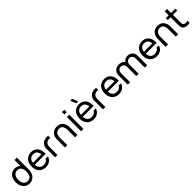

<svg xmlns="http://www.w3.org/2000/svg" viewBox="625 -2961 5148 5148"><g transform="rotate(-45 3199.5 -387.0)"><path d="M441 -720H530.5V-270.5Q530.5 -189 501.5 -124.2Q472.5 -59.5 417.2 -22.2Q362 15 285.5 15Q211.5 15 155.8 -22.2Q100 -59.5 70 -124.5Q40 -189.5 40 -270.5Q40 -351.5 69.2 -416.2Q98.5 -481 153.2 -518Q208 -555 281.5 -555Q328.5 -555 369 -540Q409.5 -525 441 -496.5ZM448.5 -270.5Q448.5 -364 409.8 -418.8Q371 -473.5 294.5 -473.5Q241.5 -473.5 205.5 -447Q169.5 -420.5 152 -374.8Q134.5 -329 134.5 -270.5Q134.5 -211.5 152 -165.5Q169.5 -119.5 205 -93Q240.5 -66.5 292 -66.5Q370.5 -66.5 409.5 -121.8Q448.5 -177 448.5 -270.5Z M736 -245Q741.5 -160.5 783.8 -115Q826 -69.5 900.5 -69.5Q957.5 -69.5 996.5 -89.2Q1035.5 -109 1057.5 -156H1143Q1129 -101.5 1094.5 -63Q1060 -24.5 1011 -4.8Q962 15 904.5 15Q825.5 15 765.8 -20Q706 -55 673.2 -119Q640.5 -183 640.5 -266.5Q640.5 -354 672.8 -419.2Q705 -484.5 763.8 -519.8Q822.5 -555 900.5 -555Q978 -555 1034.2 -520.2Q1090.5 -485.5 1120.5 -420.8Q1150.5 -356 1150.5 -267Q1150.5 -252.5 1150 -245ZM737.5 -316.5H1057.5Q1041 -475 903.5 -475Q831 -475 789 -434.5Q747 -394 737.5 -316.5Z M1491 -544.5Q1520 -544.5 1539.5 -540V-456.5Q1515.5 -462.5 1493 -462.5Q1445.5 -462.5 1412 -439.5Q1377.5 -416.5 1364 -383.5Q1350.5 -350.5 1350.5 -309.5V0H1261V-357Q1261 -391 1281 -427Q1301 -463 1340 -499Q1366 -522.5 1407.5 -533.5Q1449 -544.5 1491 -544.5Z M2109 -298.5V0H2019V-270.5Q2019 -358.5 1986.8 -414Q1954.5 -469.5 1876 -469.5Q1830.5 -469.5 1796.2 -449Q1762 -428.5 1743 -387Q1724 -345.5 1724 -284.5V-133.5L1724.5 -115.5L1724 0H1634L1634.5 -284.5Q1634.5 -376.5 1667.8 -437Q1701 -497.5 1755.2 -525.8Q1809.5 -554 1874.5 -554Q1941.5 -554 1994.8 -524Q2048 -494 2078.5 -436.2Q2109 -378.5 2109 -298.5Z M2338 -635.5H2249V-727.5H2338ZM2338 0H2249V-540H2338Z M2694 -787.5 2759.5 -622.5H2687L2621.5 -787.5ZM2553.5 -245Q2559 -160.5 2601.2 -115Q2643.5 -69.5 2718 -69.5Q2775 -69.5 2814 -89.2Q2853 -109 2875 -156H2960.5Q2946.5 -101.5 2912 -63Q2877.5 -24.5 2828.5 -4.8Q2779.5 15 2722 15Q2643 15 2583.2 -20Q2523.5 -55 2490.8 -119Q2458 -183 2458 -266.5Q2458 -354 2490.2 -419.2Q2522.5 -484.5 2581.2 -519.8Q2640 -555 2718 -555Q2795.5 -555 2851.8 -520.2Q2908 -485.5 2938 -420.8Q2968 -356 2968 -267Q2968 -252.5 2967.5 -245ZM2555 -316.5H2875Q2858.5 -475 2721 -475Q2648.5 -475 2606.5 -434.5Q2564.5 -394 2555 -316.5Z M3308.5 -544.5Q3337.5 -544.5 3357 -540V-456.5Q3333 -462.5 3310.5 -462.5Q3263 -462.5 3229.5 -439.5Q3195 -416.5 3181.5 -383.5Q3168 -350.5 3168 -309.5V0H3078.5V-357Q3078.5 -391 3098.5 -427Q3118.5 -463 3157.5 -499Q3183.5 -522.5 3225 -533.5Q3266.5 -544.5 3308.5 -544.5Z M3507.5 -245Q3513 -160.5 3555.2 -115Q3597.5 -69.5 3672 -69.5Q3729 -69.5 3768 -89.2Q3807 -109 3829 -156H3914.5Q3900.5 -101.5 3866 -63Q3831.5 -24.5 3782.5 -4.8Q3733.5 15 3676 15Q3597 15 3537.2 -20Q3477.5 -55 3444.8 -119Q3412 -183 3412 -266.5Q3412 -354 3444.2 -419.2Q3476.5 -484.5 3535.2 -519.8Q3594 -555 3672 -555Q3749.5 -555 3805.8 -520.2Q3862 -485.5 3892 -420.8Q3922 -356 3922 -267Q3922 -252.5 3921.5 -245ZM3509 -316.5H3829Q3812.5 -475 3675 -475Q3602.5 -475 3560.5 -434.5Q3518.5 -394 3509 -316.5Z M4752.5 -365 4752 0H4663L4663.5 -345.5Q4663.5 -385 4648.8 -414.2Q4634 -443.5 4607.8 -459Q4581.5 -474.5 4547.5 -474.5Q4516 -474.5 4489 -460Q4462 -445.5 4445.8 -416Q4429.5 -386.5 4429.5 -343L4429 0H4340.5L4341 -342Q4341 -382.5 4326.5 -412.5Q4312 -442.5 4285.5 -458.5Q4259 -474.5 4224 -474.5Q4189 -474.5 4162.5 -458Q4136 -441.5 4121.2 -411.8Q4106.5 -382 4106.5 -343H4107L4106.5 -336.5V0H4017V-343Q4017 -413.5 4046.2 -461Q4075.5 -508.5 4123.8 -531.2Q4172 -554 4229 -554Q4285 -554 4328.5 -533.5Q4372 -513 4398 -475Q4424 -512 4466.2 -533Q4508.5 -554 4558 -554Q4614 -554 4658.2 -530.8Q4702.5 -507.5 4727.5 -464.5Q4752.5 -421.5 4752.5 -365Z M4943 -245Q4948.5 -160.5 4990.8 -115Q5033 -69.5 5107.5 -69.5Q5164.5 -69.5 5203.5 -89.2Q5242.5 -109 5264.5 -156H5350Q5336 -101.5 5301.5 -63Q5267 -24.5 5218 -4.8Q5169 15 5111.5 15Q5032.5 15 4972.8 -20Q4913 -55 4880.2 -119Q4847.5 -183 4847.5 -266.5Q4847.5 -354 4879.8 -419.2Q4912 -484.5 4970.8 -519.8Q5029.5 -555 5107.5 -555Q5185 -555 5241.2 -520.2Q5297.5 -485.5 5327.5 -420.8Q5357.5 -356 5357.5 -267Q5357.5 -252.5 5357 -245ZM4944.5 -316.5H5264.5Q5248 -475 5110.5 -475Q5038 -475 4996 -434.5Q4954 -394 4944.5 -316.5Z M5927.5 -298.5V0H5837.5V-270.5Q5837.5 -358.5 5805.2 -414Q5773 -469.5 5694.5 -469.5Q5649 -469.5 5614.8 -449Q5580.5 -428.5 5561.5 -387Q5542.5 -345.5 5542.5 -284.5V-133.5L5543 -115.5L5542.5 0H5452.5L5453 -284.5Q5453 -376.5 5486.2 -437Q5519.5 -497.5 5573.8 -525.8Q5628 -554 5693 -554Q5760 -554 5813.2 -524Q5866.5 -494 5897 -436.2Q5927.5 -378.5 5927.5 -298.5Z M6196 -466.5V-208V-179Q6196 -153.5 6198 -138Q6200 -122.5 6207 -111Q6219 -89.5 6241.2 -80Q6263.5 -70.5 6296 -70.5Q6319.5 -70.5 6359 -76.5V0Q6317.5 8.5 6279 8.5Q6225.5 8.5 6185.2 -9.2Q6145 -27 6125.5 -65Q6114 -87.5 6110.5 -111Q6107 -134.5 6107 -169.5V-204V-466.5H5997.5V-540H6107V-690H6196V-540H6359V-466.5Z"/></g></svg>

Font: CCSD_manrope Medium
Style: Regular
Weight: 500
Designer: Mikhail Sharanda
Foundry: Mikhail Sharanda
Version: Version 4.503